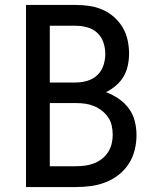

<svg xmlns="http://www.w3.org/2000/svg" viewBox="-20 -755 640 775"><path d="M85 0V-735H286Q314 -735 341 -731Q368 -727 393.5 -716Q419 -705 440 -686.5Q461 -668 475 -644.5Q489 -621 495 -593.5Q501 -566 501 -539Q501 -515 496 -491Q491 -467 479 -446.5Q467 -426 448.5 -410Q430 -394 408 -383Q435 -373 459 -356.5Q483 -340 500 -317Q517 -294 524 -266Q531 -238 531 -209Q531 -179 523.5 -149Q516 -119 499.5 -93.5Q483 -68 458.5 -49Q434 -30 405.5 -19Q377 -8 347 -4Q317 0 286 0ZM286 -422Q310 -422 333 -429Q356 -436 373 -452Q390 -468 397.5 -491Q405 -514 405 -537Q405 -561 397.5 -583.5Q390 -606 373 -622Q356 -638 333 -644.5Q310 -651 286 -651H181V-422ZM181 -84H286Q305 -84 323.5 -86.5Q342 -89 359 -95.5Q376 -102 391 -113.5Q406 -125 416 -140.5Q426 -156 430.5 -174Q435 -192 435 -211Q435 -229 431 -247.5Q427 -266 416.5 -281.5Q406 -297 391 -308.5Q376 -320 359 -327Q342 -334 323.5 -336.5Q305 -339 286 -339H181Z"/></svg>

Font: Iosevka Custom Medium Extended
Style: Regular
Weight: 500
Width: 7
Monospace: yes
Designer: Belleve Invis
Foundry: Belleve Invis
Version: Version 11.2.4; ttfautohint (v1.8.4)